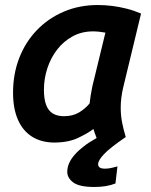

<svg xmlns="http://www.w3.org/2000/svg" viewBox="-20 -556 600 765"><path d="M356 189Q296 189 272 171Q248 153 248 129Q248 111 255.5 94Q263 77 278 60Q293 43 314.5 26.5Q336 10 365 -6Q361 -16 357.5 -26Q354 -36 352 -42Q330 -25 291 -6.5Q252 12 194 12Q142 11 106 -12.5Q70 -36 51 -80Q32 -124 32 -187Q32 -261 56.5 -324.5Q81 -388 126.5 -435.5Q172 -483 234 -509.5Q296 -536 370 -536Q397 -536 426 -532.5Q455 -529 484.5 -521.5Q514 -514 542 -502L471 -208Q466 -187 463.5 -167Q461 -147 461 -126Q461 -96 466.5 -68Q472 -40 481 -10Q418 33 394.5 58Q371 83 371 98Q371 107 377.5 111.5Q384 116 399 116Q412 116 426.5 112.5Q441 109 448 107L440 175Q405 189 356 189ZM235 -93Q270 -93 295 -108Q320 -123 337 -144Q339 -161 341.5 -177Q344 -193 348 -212L400 -426Q390 -428 376 -429.5Q362 -431 351 -431Q306 -431 270 -411.5Q234 -392 208.5 -359.5Q183 -327 169 -285Q155 -243 155 -198Q155 -161 164 -137.5Q173 -114 191 -103.5Q209 -93 235 -93Z"/></svg>

Font: Ubuntu Sans Mono SemiBold
Style: Italic
Weight: 600
Italic angle: -13.5°
Monospace: yes
Designer: Dalton Maag Ltd
Foundry: Dalton Maag Ltd
Version: Version 1.006